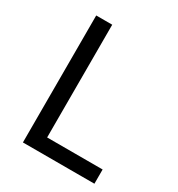

<svg xmlns="http://www.w3.org/2000/svg" viewBox="-171 -824 865 935"><g transform="rotate(30 262.0 -357.0)"><path d="M97 0H499V-80H187V-714H97Z"/></g></svg>

Font: Noto Sans Gujarati UI
Style: Regular
Weight: 400
Designer: Jelle Bosma - Monotype Design Team, Universal Thirst
Foundry: Monotype Imaging Inc.
Version: Version 2.106